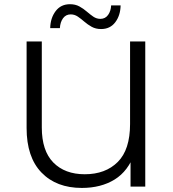

<svg xmlns="http://www.w3.org/2000/svg" viewBox="-20 -900 835 926"><path d="M374.7 6.4Q251.7 6.4 180 -67.9Q108.3 -142.1 108.3 -282.5V-700H181.6V-285.2Q181.6 -172.8 237.2 -116.2Q292.9 -59.6 388.8 -59.6Q488.6 -59.6 548 -118.9Q607.3 -178.2 607.3 -301.8V-700H680.6V0H609.6V-172.6L629.1 -161.1Q598.6 -74.8 532.8 -34.2Q467 6.4 374.7 6.4ZM467.5 -759.9Q441.8 -759.9 422.3 -770.7Q402.9 -781.5 387 -795.3Q371.2 -809.1 355.4 -819.9Q339.6 -830.6 320.9 -830.6Q297.6 -830.6 283.9 -811.8Q270.3 -792.9 268.8 -764.2H222.1Q223.1 -812.8 248.2 -846.2Q273.4 -879.7 317.3 -879.7Q343.6 -879.7 363.1 -868.9Q382.6 -858.1 398.4 -844.3Q414.3 -830.5 430 -819.7Q445.8 -809 464.1 -809Q487.9 -809 501.5 -828.2Q515 -847.5 516 -874H561.7Q560.7 -825.1 535.8 -792.5Q511 -759.9 467.5 -759.9Z"/></svg>

Font: Montserrat Alternates Thin
Style: Regular
Weight: 100
Designer: Julieta Ulanovsky
Foundry: Julieta Ulanovsky
Version: Version 9.000